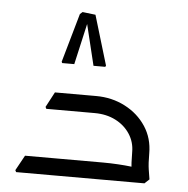

<svg xmlns="http://www.w3.org/2000/svg" viewBox="-44 -574 605 617"><g transform="rotate(5 258.5 -265.5)"><path d="M396 -97Q396 -129 379 -155Q362 -181 332.5 -196Q303 -211 265 -211H130V-222L135 -266H265Q316 -266 358.5 -244Q401 -222 426 -184Q451 -146 451 -97ZM30 0 27 -6 54 -55H164V0ZM54 0V-55H305Q330 -55 354.5 -53.5Q379 -52 395 -50Q411 -48 411 -48V0ZM109 -211 106 -217 132 -266H243V-211ZM405 0Q403 -13 399.5 -36Q396 -59 396 -97H451Q451 -64 454 -45Q457 -26 459 -14L444 0ZM198 -531 240 -526 288 -366 286 -362H248L214 -502L218 -503L186 -362H147L145 -366L190 -524Z"/></g></svg>

Font: Fustat Light
Style: Regular
Weight: 300
Designer: Mohamed Gaber, Khaled Hosny, Laura Garcia Mut
Foundry: Kief Type Foundry, Alif Type Foundry, Hard Type Foundry
Version: Version 1.007